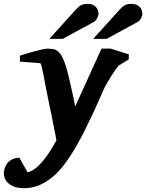

<svg xmlns="http://www.w3.org/2000/svg" viewBox="-101 -754 764 1003"><path d="M520 -412.1Q514.2 -406.2 502.9 -390.9Q491.7 -375.5 479.7 -356.2Q467.8 -336.9 456.3 -316.4Q444.8 -295.9 438 -280.8Q427.2 -256.8 412.4 -222.9Q397.5 -189 379.2 -149.9Q360.8 -110.8 339.6 -68.6Q318.4 -26.4 294.9 14.2Q270 57.6 241.5 96.7Q212.9 135.7 179.7 165Q146.5 194.3 107.9 211.7Q69.3 229 23.9 229Q-6.3 229 -26.6 221.2Q-46.9 213.4 -59.1 201.7Q-71.3 189.9 -76.2 176.8Q-81.1 163.6 -81.1 152.8Q-81.1 140.6 -77.1 126.5Q-73.2 112.3 -63.7 99.9Q-54.2 87.4 -38.8 79.1Q-23.4 70.8 0 69.8L43 146Q110.8 131.3 193.8 -21Q192.9 -26.9 189 -46.9Q185.1 -66.9 179.4 -95.7Q173.8 -124.5 166.7 -159.4Q159.7 -194.3 151.9 -230Q144.5 -264.2 138.2 -298.8Q131.8 -333.5 126.5 -361.3Q121.1 -389.2 116.7 -406.5Q112.3 -423.8 108.9 -423.8L2.9 -432.1V-462.9Q8.8 -464.8 20 -468.5Q31.2 -472.2 45.4 -476.3Q59.6 -480.5 74.7 -484.6Q89.8 -488.8 103.8 -492.2Q117.7 -495.6 128.7 -497.8Q139.6 -500 145 -500Q161.6 -500 175.5 -497.8Q189.5 -495.6 201.4 -486.1Q213.4 -476.6 223.9 -456.8Q234.4 -437 245.1 -401.9Q250 -384.8 255.9 -361.6Q261.7 -338.4 267.6 -311.8Q273.4 -285.2 279.8 -256.3Q286.1 -227.5 292 -198.2L429.2 -500H477.1L571.8 -470.2V-443.8ZM413.6 -681.2Q413.6 -676.3 411.6 -670.2Q409.7 -664.1 406.5 -658.2Q403.3 -652.3 398.7 -647.2Q394 -642.1 388.7 -639.2L226.6 -550.8H156.7L293.5 -702.1Q301.8 -711.4 308.8 -717.5Q315.9 -723.6 323.2 -727.3Q330.6 -731 338.4 -732.4Q346.2 -733.9 356.4 -733.9Q372.6 -733.9 383.5 -729Q394.5 -724.1 401.1 -716.6Q407.7 -709 410.6 -699.5Q413.6 -689.9 413.6 -681.2ZM642.6 -681.2Q642.6 -676.3 640.6 -670.2Q638.7 -664.1 635.5 -658.2Q632.3 -652.3 627.7 -647.2Q623 -642.1 617.7 -639.2L455.6 -550.8H385.7L522.5 -702.1Q530.8 -711.4 537.8 -717.5Q544.9 -723.6 552.2 -727.3Q559.6 -731 567.4 -732.4Q575.2 -733.9 585.4 -733.9Q601.6 -733.9 612.5 -729Q623.5 -724.1 630.1 -716.6Q636.7 -709 639.6 -699.5Q642.6 -689.9 642.6 -681.2Z"/></svg>

Font: Charis SIL
Style: Bold Italic
Weight: 700
Italic angle: -11°
Foundry: SIL International
Version: Version 4.112